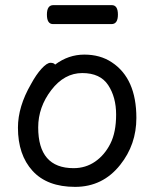

<svg xmlns="http://www.w3.org/2000/svg" viewBox="-20 -705 602 749"><path d="M267 -49Q314 -49 351 -74.5Q388 -100 410.5 -144.5Q433 -189 433 -258Q433 -326 402 -373Q371 -420 301 -420Q231 -420 180 -353.5Q129 -287 129 -208Q129 -49 267 -49ZM273 24Q164 24 107 -38.5Q50 -101 50 -207Q50 -289 101 -377Q121 -414 142 -437Q163 -460 177 -460Q190 -460 195 -453Q247 -492 309 -492Q371 -492 416 -462Q512 -399 512 -245Q512 -141 449 -62Q381 24 273 24ZM415 -611H187Q163 -611 163 -648Q163 -685 188 -685H416Q440 -685 440 -648Q440 -611 415 -611Z"/></svg>

Font: LXGW WenKai Lite Medium
Style: Regular
Weight: 500
Designer: LXGW / Fontworks Inc.
Foundry: LXGW / Fontworks Inc.
Version: Version 1.511; March 25, 2025